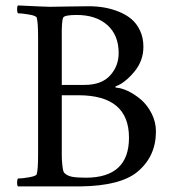

<svg xmlns="http://www.w3.org/2000/svg" viewBox="-20 -666 622 689"><path d="M201.7 -324.2V-112.3Q201.2 -98.1 203.6 -74.2Q206.1 -50.3 210.4 -45.9Q220.7 -35.2 238.5 -31.7Q256.3 -28.3 287.6 -28.3Q442.9 -28.3 442.9 -171.9Q442.9 -324.2 261.2 -324.2ZM201.7 -361.3H283.2Q344.2 -361.3 375 -395Q405.8 -428.7 405.8 -475.6Q405.8 -540 365 -576.2Q324.2 -612.3 255.4 -612.3Q210.9 -612.3 206.5 -602.5Q200.7 -588.4 201.7 -529.3ZM298.3 -643.6Q326.7 -643.6 353 -639.2Q379.4 -634.8 405.8 -624.3Q432.1 -613.8 451.4 -597.7Q470.7 -581.5 482.7 -555.9Q494.6 -530.3 494.6 -498Q494.6 -447.8 461.7 -408.2Q428.7 -368.7 396 -356.4Q391.6 -354.5 396 -351.6Q415 -350.6 439 -339.4Q462.9 -328.1 485.6 -308.8Q508.3 -289.6 523.9 -259Q539.6 -228.5 539.6 -194.3Q539.6 -105 473.6 -49.8Q412.6 1 269 2.9H44.4Q41 -1 41.3 -11.2Q41.5 -21.5 44.4 -25.4Q59.1 -25.4 84.5 -29.8Q109.9 -34.2 111.8 -41Q116.7 -56.6 116.7 -113.3V-530.3Q116.7 -586.9 111.8 -602.5Q109.9 -609.4 84.5 -613.8Q59.1 -618.2 44.4 -618.2Q41.5 -622.1 41.3 -632.3Q41 -642.6 44.4 -646.5Q144.5 -641.6 159.7 -641.6Q176.3 -641.6 221.7 -642.6Q267.1 -643.6 298.3 -643.6Z"/></svg>

Font: Amiri
Style: Regular
Weight: 400
Designer: Khaled Hosny
Version: Version 000.108